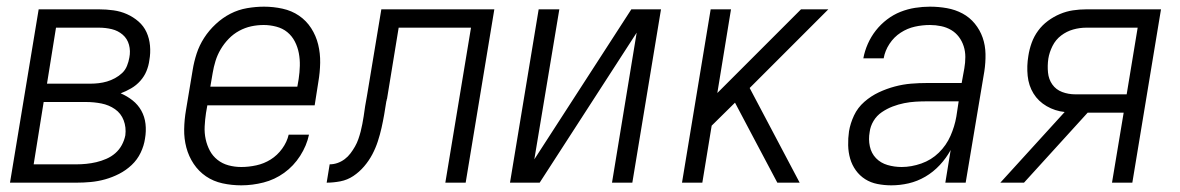

<svg xmlns="http://www.w3.org/2000/svg" viewBox="-20 -548 3540 576"><path d="M10 0 96 -520H277Q299 -520 320.5 -517Q342 -514 361 -505.5Q380 -497 395.5 -483.5Q411 -470 419.5 -451.5Q428 -433 430 -411Q432 -389 428 -367Q426 -351 419.5 -335Q413 -319 401 -305.5Q389 -292 373.5 -283Q358 -274 342 -268Q361 -260 377.5 -247Q394 -234 404 -216Q414 -198 416.5 -176.5Q419 -155 415 -132Q412 -111 402 -90Q392 -69 375 -53Q358 -37 337.5 -26.5Q317 -16 295.5 -10Q274 -4 252.5 -2Q231 0 210 0ZM121 -297H252Q264 -297 276.5 -298.5Q289 -300 301 -303.5Q313 -307 325 -313.5Q337 -320 346.5 -329Q356 -338 361 -350.5Q366 -363 368 -375Q372 -395 367 -413.5Q362 -432 348 -444Q334 -456 315.5 -460.5Q297 -465 277 -465H148ZM210 -55Q224 -55 239 -56.5Q254 -58 269 -61.5Q284 -65 299 -71.5Q314 -78 326 -88.5Q338 -99 345.5 -113Q353 -127 356 -142Q359 -166 351 -187Q343 -208 325 -220.5Q307 -233 284.5 -237.5Q262 -242 238 -242H111L81 -55Z M704 8Q675 8 647.5 2Q620 -4 598 -19Q576 -34 561 -56.5Q546 -79 539 -105.5Q532 -132 532.5 -160.5Q533 -189 538 -218L558 -338Q562 -363 570 -387.5Q578 -412 592.5 -434.5Q607 -457 627.5 -476Q648 -495 671.5 -507Q695 -519 721 -523.5Q747 -528 772 -528Q800 -528 827.5 -522Q855 -516 877 -501Q899 -486 913.5 -463.5Q928 -441 934.5 -414.5Q941 -388 940.5 -359.5Q940 -331 935 -302L924 -232H602L598 -209Q595 -189 594 -169Q593 -149 597 -130.5Q601 -112 609.5 -96Q618 -80 632.5 -68.5Q647 -57 665.5 -52Q684 -47 704 -47Q726 -47 749 -52Q772 -57 792 -69.5Q812 -82 826.5 -102Q841 -122 846 -144H907Q900 -111 880.5 -80.5Q861 -50 832.5 -29.5Q804 -9 770.5 -0.5Q737 8 704 8ZM611 -288H872L876 -311Q879 -331 879.5 -350.5Q880 -370 876.5 -388.5Q873 -407 864.5 -423.5Q856 -440 842 -451.5Q828 -463 809 -468Q790 -473 771 -473Q752 -473 733.5 -469Q715 -465 697.5 -455.5Q680 -446 666 -431.5Q652 -417 642 -400Q632 -383 626.5 -365Q621 -347 618 -329Z M960 0 969 -55Q981 -55 992.5 -59Q1004 -63 1014 -70.5Q1024 -78 1031.5 -88Q1039 -98 1045 -108.5Q1051 -119 1055 -130.5Q1059 -142 1062 -153.5Q1065 -165 1067 -176Q1069 -187 1071 -199Q1073 -214 1075.5 -230Q1078 -246 1081 -261L1124 -520H1463L1377 0H1316L1393 -465H1176L1141 -251Q1140 -250 1140 -248Q1140 -246 1139 -244Q1136 -224 1132.5 -204Q1129 -184 1124.5 -164Q1120 -144 1113.5 -124Q1107 -104 1097 -85Q1087 -66 1072.5 -49Q1058 -32 1040 -20Q1022 -8 1001 -4Q980 0 960 0Z M1510 0 1596 -520H1658L1583 -70L1874 -520H1963L1877 0H1816L1890 -450L1599 0Z M2026 0 2112 -520H2173L2132 -269L2383 -520H2465L2229 -284L2379 0H2312L2241 -134L2185 -240L2115 -171L2087 0Z M2654 8Q2633 8 2612.5 4Q2592 0 2575.5 -10.5Q2559 -21 2547.5 -37Q2536 -53 2530.5 -72Q2525 -91 2524.5 -112Q2524 -133 2527 -154Q2531 -178 2542 -201.5Q2553 -225 2573 -242.5Q2593 -260 2616.5 -271Q2640 -282 2664.5 -288.5Q2689 -295 2713 -297Q2737 -299 2762 -299H2865L2873 -343Q2876 -360 2876 -377Q2876 -394 2871 -409.5Q2866 -425 2856.5 -437.5Q2847 -450 2833.5 -458Q2820 -466 2803.5 -469.5Q2787 -473 2770 -473Q2747 -473 2724.5 -468Q2702 -463 2682 -450Q2662 -437 2648.5 -416.5Q2635 -396 2631 -373H2570Q2574 -395 2583.5 -416.5Q2593 -438 2607.5 -456.5Q2622 -475 2641 -489.5Q2660 -504 2681.5 -512.5Q2703 -521 2725.5 -524.5Q2748 -528 2770 -528Q2796 -528 2821 -523.5Q2846 -519 2867.5 -507.5Q2889 -496 2904.5 -477Q2920 -458 2928 -435Q2936 -412 2936.5 -386Q2937 -360 2933 -334L2877 0H2816L2832 -98Q2819 -74 2799.5 -53Q2780 -32 2756 -18Q2732 -4 2706 2Q2680 8 2654 8ZM2685 -47Q2714 -47 2744 -57.5Q2774 -68 2796.5 -90Q2819 -112 2831.5 -140.5Q2844 -169 2849 -198L2856 -244H2762Q2744 -244 2727 -243Q2710 -242 2692.5 -238.5Q2675 -235 2658 -228.5Q2641 -222 2625.5 -211.5Q2610 -201 2600.5 -185Q2591 -169 2589 -152Q2585 -130 2589.5 -109Q2594 -88 2608 -73.5Q2622 -59 2642.5 -53Q2663 -47 2685 -47Z M2981 0 3174 -212Q3145 -215 3120 -229.5Q3095 -244 3080.5 -267.5Q3066 -291 3063 -320.5Q3060 -350 3065 -380Q3068 -400 3075 -419.5Q3082 -439 3094.5 -456Q3107 -473 3124 -485.5Q3141 -498 3160 -506Q3179 -514 3199 -517Q3219 -520 3239 -520H3463L3377 0H3316L3351 -210H3243L3052 0ZM3360 -265 3393 -465H3239Q3219 -465 3199.5 -459.5Q3180 -454 3163.5 -441.5Q3147 -429 3137.5 -410Q3128 -391 3125 -372Q3122 -351 3124 -330.5Q3126 -310 3137 -294.5Q3148 -279 3166.5 -272Q3185 -265 3206 -265Z"/></svg>

Font: Iosevka SS04 Light Oblique
Style: Regular
Weight: 300
Italic angle: -9°
Monospace: yes
Designer: Belleve Invis
Foundry: Belleve Invis
Version: Version 19.0.0; ttfautohint (v1.8.4)